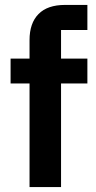

<svg xmlns="http://www.w3.org/2000/svg" viewBox="-20 -760 390 780"><path d="M100 -421H23V-522H100V-597Q100 -666 136.5 -703Q173 -740 244 -740H335V-638H228V-522H335V-421H228V0H100Z"/></svg>

Font: IBM Plex Sans Arabic SmBld
Style: Regular
Weight: 600
Designer: Mike Abbink, Paul van der Laan, Pieter van Rosmalen, Wael Morcos, Khajak Apelian
Foundry: Bold Monday
Version: Version 1.005